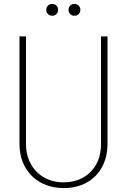

<svg xmlns="http://www.w3.org/2000/svg" viewBox="-20 -935 645 975"><path d="M79 -205V-750H112V-206Q112 -146 137 -101.5Q162 -57 205.5 -33Q249 -9 303 -9Q357 -9 400.5 -32.5Q444 -56 468.5 -100.5Q493 -145 493 -206V-750H526V-207Q526 -138 498 -86.5Q470 -35 419.5 -7.5Q369 20 304 20Q239 20 188 -7.5Q137 -35 108 -86Q79 -137 79 -205ZM215 -885Q215 -898 223.5 -906.5Q232 -915 245 -915Q258 -915 266.5 -906.5Q275 -898 275 -885Q275 -872 266.5 -863.5Q258 -855 245 -855Q232 -855 223.5 -863.5Q215 -872 215 -885ZM328 -885Q328 -898 336.5 -906.5Q345 -915 358 -915Q371 -915 379.5 -906.5Q388 -898 388 -885Q388 -872 379.5 -863.5Q371 -855 358 -855Q345 -855 336.5 -863.5Q328 -872 328 -885Z"/></svg>

Font: Poiret One
Style: Regular
Weight: 400
Designer: Denis Masharov (denis.masharov@gmail.com), Cyreal (Charset Expansion)
Foundry: Denis Masharov
Version: Version 1.101